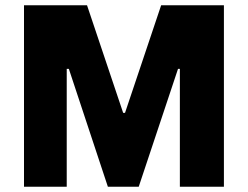

<svg xmlns="http://www.w3.org/2000/svg" viewBox="-20 -708 940 728"><path d="M71 0V-688H310L447 -280H454L591 -688H829V0H662V-447H655L506 0H389L241 -447H233V0Z"/></svg>

Font: Saira
Style: Bold
Weight: 700
Designer: Hector Gatti with collaboration of the Omnibus-Type team
Foundry: Omnibus-Type
Version: Version 1.100; ttfautohint (v1.8.3)